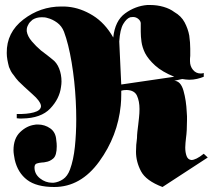

<svg xmlns="http://www.w3.org/2000/svg" viewBox="-20 -732 867 768"><path d="M47 -259V-276Q88 -275 115.5 -282.5Q143 -290 144 -307Q144 -312 141.5 -317.5Q139 -323 134 -330Q126 -341 110 -355Q94 -369 77 -385L54 -407Q43 -419 35 -431Q28 -439 23.5 -447.5Q19 -456 16 -464Q12 -479 9.5 -493Q7 -507 7 -520Q6 -602 73.5 -654Q141 -706 225 -706H238Q245 -706 252 -705Q303 -700 351.5 -670Q400 -640 433 -582Q440 -649 480.5 -678.5Q521 -708 569 -712H581Q609 -712 634.5 -704.5Q660 -697 677 -684Q705 -668 718.5 -642.5Q732 -617 737 -590Q739 -576 740 -562.5Q741 -549 741 -537V-509Q740 -502 740 -497V-487Q740 -467 752 -452.5Q764 -438 783 -438Q786 -438 789 -438.5Q792 -439 795 -440V-425Q783 -420 768 -416.5Q753 -413 737 -413Q730 -413 723 -414L709 -416L677 -409Q703 -408 714 -369Q725 -330 727 -283Q728 -275 728 -267V-251Q728 -230 727 -212Q726 -194 724 -180Q723 -170 722 -160.5Q721 -151 721 -142Q721 -122 726.5 -107.5Q732 -93 746 -92Q754 -92 766.5 -98Q779 -104 795 -117L811 -102L630 16Q564 -9 544 -47Q524 -85 524 -125Q524 -132 524.5 -139Q525 -146 525 -153Q526 -159 526.5 -166Q527 -173 528 -180Q528 -191 529.5 -205Q531 -219 533 -234Q534 -241 534.5 -247.5Q535 -254 536 -261Q537 -270 537.5 -279Q538 -288 538 -296Q538 -327 528 -349Q518 -371 487 -372Q482 -372 476.5 -371.5Q471 -371 465 -369V-354Q465 -343 464.5 -332.5Q464 -322 463 -311Q451 -188 377 -86Q303 16 197 16Q126 16 88.5 -12.5Q51 -41 39 -93Q37 -104 35.5 -113.5Q34 -123 34 -131Q34 -178 60.5 -203.5Q87 -229 119 -233Q122 -234 125 -234H131Q159 -234 181 -218.5Q203 -203 205 -172Q206 -165 206.5 -159Q207 -153 207 -147Q207 -110 193 -98Q179 -86 163 -84Q159 -83 155.5 -82.5Q152 -82 148 -82Q136 -81 127 -78Q118 -75 118 -62Q118 -36 140 -18.5Q162 -1 189 -1H194Q214 -3 232 -15Q250 -27 260 -54Q274 -92 279.5 -144.5Q285 -197 285 -255Q285 -273 284.5 -291.5Q284 -310 283 -329Q279 -408 266.5 -482.5Q254 -557 236 -605Q227 -628 208.5 -641.5Q190 -655 170 -660Q164 -662 158.5 -662.5Q153 -663 147 -663Q136 -663 127 -660.5Q118 -658 110 -653Q104 -648 99.5 -643Q95 -638 93 -633Q90 -628 88.5 -623Q87 -618 87 -613V-607Q90 -587 107 -567Q124 -547 144 -530Q157 -520 169 -511Q181 -502 189 -495Q207 -482 216.5 -458Q226 -434 226 -406Q226 -401 225.5 -395.5Q225 -390 224 -384Q218 -337 181 -298Q144 -259 69 -258H58Q53 -258 47 -259ZM465 -394 677 -425Q628 -445 600.5 -470Q573 -495 560 -520Q549 -543 546 -564.5Q543 -586 543 -605V-640Q542 -649 533 -656.5Q524 -664 512 -664Q509 -664 506.5 -663.5Q504 -663 501 -663Q486 -658 473 -636Q460 -614 457 -566Z"/></svg>

Font: Fette UNZ Fraktur
Style: Regular
Weight: 900
Foundry: UNZ1 Extensions by Catfonts.de
Version: Version 0.000 2012 initial release